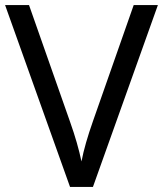

<svg xmlns="http://www.w3.org/2000/svg" viewBox="-20 -734 640 754"><path d="M600 -714H505L345 -258C324 -198 309 -147 300 -100C290 -147 276 -197 255 -256L94 -714H0L255 0H345Z"/></svg>

Font: Noto Sans Bhaiksuki
Style: Regular
Weight: 400
Designer: Monotype Design Team
Foundry: Monotype Imaging Inc.
Version: Version 2.002